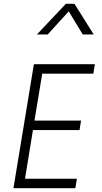

<svg xmlns="http://www.w3.org/2000/svg" viewBox="-20 -994 540 1014"><path d="M378 0H51L159 -655H481L473 -605H203L162 -357H408L400 -307H154L112 -50H386ZM175 -812 328 -974H373L475 -812H417L343 -934L232 -812Z"/></svg>

Font: Lekton
Style: Italic
Weight: 400
Italic angle: -9.3°
Designer: Paolo Mazzetti, Luciano Perondi, Raffaele Flato, Elena Papassissa, Emilio Macchia, Michela Povoleri, Tobias Seemiller, R
Version: Version 3.000